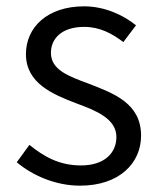

<svg xmlns="http://www.w3.org/2000/svg" viewBox="-20 -574 503 607"><path d="M233 13C358 13 426 -59 426 -145C426 -248 339 -279 259 -310C197 -333 141 -353 141 -407C141 -451 174 -489 246 -489C296 -489 334 -468 370 -441L410 -494C369 -527 310 -554 246 -554C129 -554 62 -487 62 -403C62 -311 146 -276 222 -247C282 -225 348 -199 348 -141C348 -91 311 -51 236 -51C168 -51 120 -78 73 -116L33 -61C83 -19 156 13 233 13Z"/></svg>

Font: ChiuKong Gothic MN Normal
Style: Regular
Weight: 350
Designer: Ryoko NISHIZUKA 西塚涼子 (kana, bopomofo & ideographs); Paul D. Hunt (Latin, Greek & Cyrillic); Sandoll Communications 산돌커뮤니
Foundry: Adobe
Version: Version 1.300